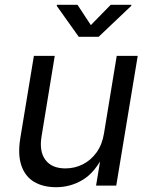

<svg xmlns="http://www.w3.org/2000/svg" viewBox="-20 -781 632 808"><path d="M216.3 6.8Q161.6 6.8 123.8 -15.6Q85.9 -38.1 70.1 -84Q54.2 -129.9 65.4 -199.2L122.6 -545.9H210.4L154.8 -206.5Q144.5 -144 171.1 -108.2Q197.8 -72.3 255.4 -72.3Q293.9 -72.3 327.9 -89.1Q361.8 -106 385.7 -138.7Q409.7 -171.4 417.5 -218.8L471.2 -545.9H559.6L469.2 0H384.3L406.2 -132.3H418Q380.4 -55.7 328.6 -24.4Q276.9 6.8 216.3 6.8ZM306.2 -760.7 362.3 -675.3 445.8 -760.7H533.2L532.2 -756.3L395 -626H311.5L218.8 -756.3L219.7 -760.7Z"/></svg>

Font: Inter Variable
Style: Italic
Weight: 400
Italic angle: -9.39999°
Designer: Rasmus Andersson
Foundry: rsms
Version: Version 4.001;git-9221beed3